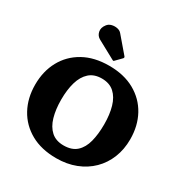

<svg xmlns="http://www.w3.org/2000/svg" viewBox="-232 -1217 1352 1413"><g transform="rotate(30 444.0 -510.0)"><path d="M40.5 -375Q40.5 -489 88.8 -577.5Q137 -666 227.5 -716.8Q318 -767.5 444.5 -767.5Q570.5 -767.5 661 -716.8Q751.5 -666 799.8 -577.5Q848 -489 848 -375Q848 -289.5 819.2 -217.8Q790.5 -146 737 -93.2Q683.5 -40.5 609.2 -11.5Q535 17.5 444.5 17.5Q318 17.5 227.5 -33.2Q137 -84 88.8 -172.5Q40.5 -261 40.5 -375ZM261.5 -375Q261.5 -291.5 280 -227.5Q298.5 -163.5 338.8 -127.2Q379 -91 444.5 -91Q514.5 -91 554.2 -127.2Q594 -163.5 610.5 -227.5Q627 -291.5 627 -375Q627 -458.5 608.5 -522.5Q590 -586.5 549.8 -622.8Q509.5 -659 444.5 -659Q379 -659 338.8 -622.8Q298.5 -586.5 280 -522.5Q261.5 -458.5 261.5 -375ZM443.5 -816 289 -900Q261 -915 254 -947Q247 -979 272 -1011Q285.5 -1029 309.2 -1035Q333 -1041 356.5 -1036Q380 -1031 392.5 -1015.5L504.5 -884.5Q513 -875.5 505 -866.5L458.5 -819Q454.5 -814.5 451.8 -813.8Q449 -813 443.5 -816Z"/></g></svg>

Font: Besley* Heavy
Style: Regular
Weight: 800
Designer: Owen Earl
Foundry: indestructible type*
Version: Version 3.000; ttfautohint (v1.8.3)